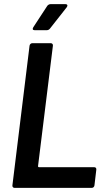

<svg xmlns="http://www.w3.org/2000/svg" viewBox="-20 -909 517 929"><path d="M147 -763H207C213 -763 218 -766 222 -771L303 -874C309 -882 306 -889 297 -889H225C219 -889 213 -886 209 -881L141 -777C136 -769 138 -763 147 -763ZM50 0H424C431 0 436 -5 437 -12L446 -88C447 -95 443 -100 436 -100H168C166 -100 164 -102 164 -105L236 -688C237 -695 232 -700 226 -700H136C130 -700 124 -695 123 -688L40 -12C39 -5 44 0 50 0Z"/></svg>

Font: Barlow Semi Condensed SemiBold
Style: Italic
Weight: 600
Width: 4
Italic angle: -7°
Designer: Jeremy Tribby
Foundry: Tribby Type
Version: Version 1.422;hotconv 1.0.109;makeotfexe 2.5.65596